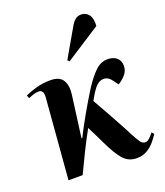

<svg xmlns="http://www.w3.org/2000/svg" viewBox="-148 -904 878 1019"><g transform="rotate(-20 291.0 -395.0)"><path d="M208 -186 212 -185Q241 -243 276.5 -305Q312 -367 344 -418Q379 -472 410.5 -502.5Q442 -533 481 -533Q513 -533 532 -516.5Q551 -500 551 -471Q551 -442 532 -421Q513 -400 491 -387L472 -413Q452 -442 426 -442Q394 -442 368 -404Q359 -392 350.5 -377.5Q342 -363 335 -350Q363 -302 387.5 -257Q412 -212 439 -163Q465 -112 479 -87.5Q493 -63 501.5 -56.5Q510 -50 520 -50Q532 -50 544.5 -62Q557 -74 568 -88L579 -76Q569 -60 551.5 -38.5Q534 -17 508.5 -1.5Q483 14 449 14Q404 14 374.5 -18Q345 -50 310 -124Q296 -154 283.5 -178.5Q271 -203 260 -225Q230 -171 202.5 -115.5Q175 -60 147 0H67L104 -455Q107 -497 79 -497Q65 -497 51.5 -493Q38 -489 20 -481L13 -498Q37 -510 75.5 -521Q114 -532 157 -532Q209 -532 227.5 -501.5Q246 -471 239 -420ZM376 -769Q385 -784 398 -794Q411 -804 430 -804Q456 -804 472.5 -783.5Q489 -763 486 -719L288 -591L279 -601Z"/></g></svg>

Font: Literata 72pt
Style: Bold Italic
Weight: 700
Italic angle: -2°
Designer: Latin by Veronika Burian and Jose Scaglione. Greek by Irene Vlachou. Cyrillic by Vera Evstafieva
Foundry: TypeTogether
Version: Version 3.002